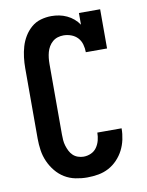

<svg xmlns="http://www.w3.org/2000/svg" viewBox="-85 -804 669 873"><g transform="rotate(-10 250.0 -367.5)"><path d="M247 8Q220 8 193 2.5Q166 -3 143 -17Q120 -31 102.5 -52.5Q85 -74 74 -99Q63 -124 59 -151Q55 -178 55 -205V-530Q55 -555 58 -580Q61 -605 68 -629Q75 -653 88 -674.5Q101 -696 120 -712.5Q139 -729 163.5 -736Q188 -743 213 -743Q231 -743 249 -739.5Q267 -736 284 -728Q301 -720 315 -708Q329 -696 339 -681V-735H437V-554H339Q339 -572 334 -590Q329 -608 317 -621Q305 -634 287.5 -640.5Q270 -647 252 -647Q238 -647 225 -643Q212 -639 201.5 -630Q191 -621 184 -609Q177 -597 173.5 -584Q170 -571 168.5 -557.5Q167 -544 167 -530V-205Q167 -192 168 -178.5Q169 -165 173 -152Q177 -139 183 -127Q189 -115 198.5 -106Q208 -97 221 -92.5Q234 -88 247 -88Q265 -88 281.5 -95.5Q298 -103 308 -117.5Q318 -132 322.5 -149.5Q327 -167 327 -185Q327 -185 327 -185Q327 -185 327 -185H439Q439 -185 439 -184.5Q439 -184 439 -184Q439 -159 433.5 -133.5Q428 -108 416.5 -85.5Q405 -63 387 -44Q369 -25 346.5 -13Q324 -1 298.5 3.5Q273 8 247 8Z"/></g></svg>

Font: Iosevka Gothic
Style: Bold
Weight: 700
Monospace: yes
Designer: Belleve Invis
Foundry: Belleve Invis
Version: Version 15.5.1; ttfautohint (v1.8.4)